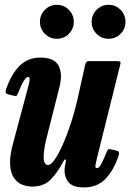

<svg xmlns="http://www.w3.org/2000/svg" viewBox="-20 -780 554 817"><path d="M6.5 -402Q28 -464.5 63.2 -499.8Q98.5 -535 151.5 -535Q211.5 -535 229.2 -500.5Q247 -466 233.5 -411.5L180 -200Q165.5 -144.5 165.8 -111.2Q166 -78 184.5 -78Q197 -78 213.5 -102Q230 -126 247.8 -166Q265.5 -206 281.5 -255Q297.5 -304 309 -354L341.5 -500.5Q343.5 -509.5 346.8 -514.8Q350 -520 362 -520H472.5Q487 -520 490.8 -518Q494.5 -516 491.5 -504.5L393.5 -111Q390 -96.5 386.8 -80.5Q383.5 -64.5 392 -64.5Q402 -64.5 411 -82.2Q420 -100 433.5 -132Q437 -140.5 440 -143.8Q443 -147 454.5 -144L475.5 -139Q485 -137 486.2 -132Q487.5 -127 484.5 -116.5Q463 -53.5 428 -18Q393 17.5 336.5 17.5Q285.5 17.5 268 -9.2Q250.5 -36 256 -71L260 -92.5Q261.5 -101 257.8 -101.5Q254 -102 250 -94Q226 -47 196 -16.5Q166 14 117 14Q94.5 14 73.2 5.2Q52 -3.5 38 -25Q24 -46.5 22.8 -84Q21.5 -121.5 38 -179L99 -407Q101 -414 103.5 -424.8Q106 -435.5 106 -444.2Q106 -453 100 -453Q84 -453 56.5 -383Q53.5 -376 50.8 -373Q48 -370 37 -373L13.5 -379Q5 -381.5 4 -386.5Q3 -391.5 6.5 -402ZM442 -615Q412 -615 391 -636Q370 -657 370 -687Q370 -717 391 -738.2Q412 -759.5 442 -759.5Q472 -759.5 493 -738.2Q514 -717 514 -687Q514 -657 493 -636Q472 -615 442 -615ZM222 -615Q192 -615 171 -636Q150 -657 150 -687Q150 -717 171 -738.2Q192 -759.5 222 -759.5Q252 -759.5 273 -738.2Q294 -717 294 -687Q294 -657 273 -636Q252 -615 222 -615Z"/></svg>

Font: Besley* Condensed
Style: Bold Italic
Weight: 700
Width: 3
Italic angle: -13°
Designer: Owen Earl
Foundry: indestructible type*
Version: Version 3.000; ttfautohint (v1.8.3)